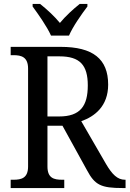

<svg xmlns="http://www.w3.org/2000/svg" viewBox="-20 -951 655 971"><path d="M238 -771H329C348 -816 393 -880 422 -918V-931H383C349 -904 311 -869 283 -835C255 -869 217 -904 183 -931H145V-918C173 -880 218 -816 238 -771ZM34 0H305V-42H294C253 -42 220 -50 220 -109V-315H296L420 -90C460 -15 491 0 601 0H615V-42H612C574 -42 547 -69 516 -122L391 -338C459 -362 527 -414 527 -523C527 -653 450 -714 287 -714H34V-672H48C88 -672 122 -663 122 -604V-109C122 -50 88 -42 48 -42H34ZM279 -362H220V-666H281C384 -666 424 -622 424 -519C424 -415 386 -362 279 -362Z"/></svg>

Font: Noto Serif Ethiopic SemiCondensed
Style: Regular
Weight: 400
Width: 4
Designer: Monotype Design Team
Foundry: Monotype Imaging Inc.
Version: Version 2.102